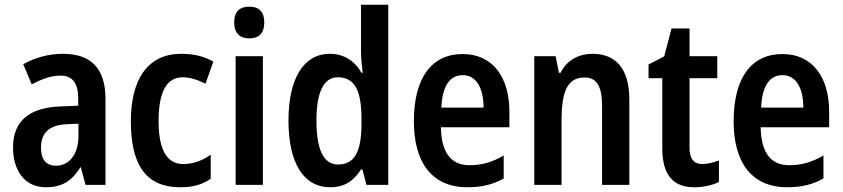

<svg xmlns="http://www.w3.org/2000/svg" viewBox="-20 -780 3555 810"><path d="M246 -553C186 -553 127 -537 78 -509L114 -424C159 -448 197 -461 236 -461C286 -461 310 -429 310 -364V-334L235 -331C104 -326 35 -270 35 -158C35 -62 83 10 173 10C243 10 283 -17 319 -74H321L341 0H425V-363C425 -490 365 -553 246 -553ZM262 -256 311 -258V-208C311 -128 272 -81 216 -81C177 -81 153 -104 153 -157C153 -217 185 -253 262 -256Z M740 10C791 10 832 0 869 -26V-127C831 -102 797 -88 752 -88C684 -88 649 -149 649 -269C649 -391 682 -454 751 -454C781 -454 812 -444 847 -427L880 -520C847 -539 805 -553 745 -553C604 -553 532 -447 532 -268C532 -79 600 10 740 10Z M1032 -752C991 -752 968 -731 968 -685C968 -640 992 -618 1032 -618C1072 -618 1095 -640 1095 -685C1095 -730 1073 -752 1032 -752ZM1089 -543H974V0H1089Z M1373 10C1434 10 1472 -17 1503 -65H1509L1526 0H1618V-760H1503V-562C1503 -534 1507 -504 1510 -473H1505C1476 -524 1430 -553 1371 -553C1263 -553 1197 -452 1197 -271C1197 -90 1262 10 1373 10ZM1406 -86C1345 -86 1315 -149 1315 -271C1315 -390 1345 -454 1405 -454C1477 -454 1505 -397 1505 -279V-252C1504 -139 1475 -86 1406 -86Z M1932 -552C1801 -552 1726 -452 1726 -268C1726 -96 1801 10 1952 10C2011 10 2059 -1 2105 -27V-124C2055 -95 2012 -83 1960 -83C1883 -83 1842 -136 1840 -243H2129V-309C2129 -455 2058 -552 1932 -552ZM1932 -463C1991 -463 2020 -406 2020 -326H1842C1846 -421 1880 -463 1932 -463Z M2480 -553C2424 -553 2372 -528 2345 -473H2338L2324 -543H2234V0H2349V-268C2349 -397 2374 -453 2447 -453C2500 -453 2520 -412 2520 -332V0H2635V-360C2635 -490 2578 -553 2480 -553Z M2943 -88C2906 -88 2889 -111 2889 -157V-450H3006V-543H2889V-660H2813L2782 -542L2716 -508V-450H2774V-155C2774 -39 2822 10 2909 10C2948 10 2986 1 3013 -12V-103C2988 -94 2965 -88 2943 -88Z M3281 -552C3150 -552 3075 -452 3075 -268C3075 -96 3150 10 3301 10C3360 10 3408 -1 3454 -27V-124C3404 -95 3361 -83 3309 -83C3232 -83 3191 -136 3189 -243H3478V-309C3478 -455 3407 -552 3281 -552ZM3281 -463C3340 -463 3369 -406 3369 -326H3191C3195 -421 3229 -463 3281 -463Z"/></svg>

Font: Noto Sans Tamil Condensed SemiBold
Style: Regular
Weight: 600
Width: 3
Designer: Jelle Bosma - Monotype Design Team
Foundry: Monotype Imaging Inc.
Version: Version 2.004